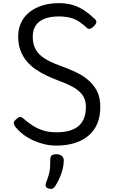

<svg xmlns="http://www.w3.org/2000/svg" viewBox="-20 -910 728 1225"><path d="M339 19Q302 19 265 10.5Q228 2 192.5 -14Q157 -30 127 -53Q97 -76 75 -105Q68 -116 67.5 -125.5Q67 -135 82 -148Q98 -163 107 -164.5Q116 -166 135 -149Q156 -131 184.5 -111.5Q213 -92 251.5 -79Q290 -66 339 -66Q386 -66 421 -75.5Q456 -85 480 -105Q504 -125 516 -155.5Q528 -186 528 -228Q528 -263 515.5 -288Q503 -313 479.5 -332Q456 -351 423.5 -366.5Q391 -382 350 -397Q315 -410 279 -427Q243 -444 210 -466Q177 -488 151.5 -518Q126 -548 111 -587Q96 -626 96 -676Q96 -727 115 -766.5Q134 -806 169 -833.5Q204 -861 251.5 -875.5Q299 -890 356 -890Q406 -890 446 -877.5Q486 -865 520 -842Q554 -819 586 -788Q596 -778 594.5 -767.5Q593 -757 582 -746Q570 -733 558 -727.5Q546 -722 536 -731Q511 -754 486 -771Q461 -788 429.5 -796.5Q398 -805 356 -805Q316 -805 285 -797Q254 -789 232.5 -773Q211 -757 200 -732.5Q189 -708 189 -676Q189 -635 202 -606Q215 -577 239.5 -556Q264 -535 297.5 -518.5Q331 -502 371 -488Q413 -473 457 -453Q501 -433 538 -403.5Q575 -374 597.5 -331.5Q620 -289 620 -228Q620 -167 600.5 -121Q581 -75 544 -44Q507 -13 455 3Q403 19 339 19ZM287 292Q275 287 272 278.5Q269 270 274 255Q286 225 292 202.5Q298 180 299.5 157.5Q301 135 301 105Q301 88 310.5 81Q320 74 339 74Q362 74 374.5 85Q387 96 387 115Q387 140 380 168Q373 196 361 224Q349 252 333 276Q323 292 313 294.5Q303 297 287 292Z"/></svg>

Font: Playwrite AT
Style: Regular
Weight: 400
Designer: Veronika Burian, José Scaglione
Foundry: TypeTogether
Version: Version 1.002